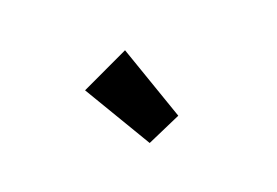

<svg xmlns="http://www.w3.org/2000/svg" viewBox="-48 -934 681 472"><g transform="rotate(-20 292.5 -697.5)"><path d="M279 -580 174 -756 300 -815 368 -619Z"/></g></svg>

Font: IBM Plex Sans
Style: Italic
Weight: 400
Italic angle: -11.31°
Designer: Mike Abbink, Paul van der Laan, Pieter van Rosmalen
Foundry: Bold Monday
Version: Version 3.201